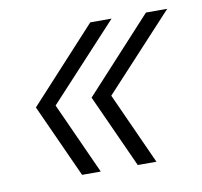

<svg xmlns="http://www.w3.org/2000/svg" viewBox="-54 -518 532 506"><g transform="rotate(-10 212.0 -265.0)"><path d="M275 -461 90 -261 177 -69H127L38 -265L218 -461ZM424 -461 239 -261 326 -69H276L187 -265L367 -461Z"/></g></svg>

Font: Prodigy Sans Light
Style: Italic
Weight: 300
Italic angle: -13°
Designer: Wei Huang
Foundry: Wei Huang
Version: Version 1.003; ttfautohint (v1.8.3)